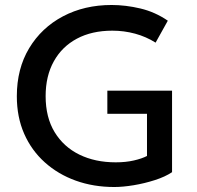

<svg xmlns="http://www.w3.org/2000/svg" viewBox="-20 -735 791 770"><path d="M438.5 15Q355 15 284 -10.5Q213 -36 159.8 -83.8Q106.5 -131.5 77 -198.5Q47.5 -265.5 47.5 -349Q47.5 -459.5 97 -541.8Q146.5 -624 232.5 -669.5Q318.5 -715 427.5 -715Q484 -715 543 -701Q602 -687 653 -652L604 -564Q566 -588 521.8 -600Q477.5 -612 430.5 -612Q348.5 -612 288.5 -580Q228.5 -548 195.8 -489Q163 -430 163 -349.5Q163 -264.5 199 -205.2Q235 -146 298.2 -115Q361.5 -84 444 -84Q484.5 -84 517 -91.5Q549.5 -99 569.5 -109.5V-278.5H410.5V-371.5H670V-44.5Q642.5 -26 601.2 -12.8Q560 0.5 516.2 7.8Q472.5 15 438.5 15Z"/></svg>

Font: Geologica
Style: Regular
Weight: 400
Designer: Sindre Bremnes, Frode Helland
Foundry: Monokrom Skriftforlag AS
Version: Version 1.010; ttfautohint (v1.8.4.7-5d5b);gftools[0.9.28]